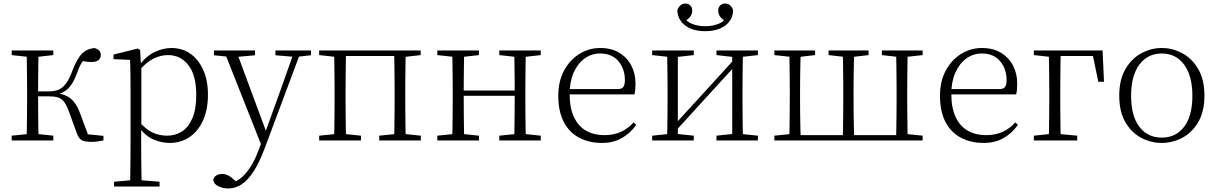

<svg xmlns="http://www.w3.org/2000/svg" viewBox="-20 -793 6872 1084"><path d="M46 0V-27L155 -38H175L281 -27V0ZM46 -482V-508H281V-482L175 -470H155ZM130 0Q131 -24 131.5 -64.5Q132 -105 132.5 -148.5Q133 -192 133 -226V-283Q133 -316 132.5 -359.5Q132 -403 131.5 -443.5Q131 -484 130 -508H198Q197 -484 196.5 -443Q196 -402 195.5 -356.5Q195 -311 195 -273V-254Q195 -206 195.5 -156.5Q196 -107 196.5 -65.5Q197 -24 198 0ZM414 -40 367 -169Q354 -203 340.5 -220Q327 -237 307 -243Q287 -249 256 -249H163V-277H255Q286 -277 309 -286Q332 -295 351.5 -320Q371 -345 388 -392Q414 -460 440.5 -488Q467 -516 512 -522Q549 -513 549 -483Q549 -464 536 -453.5Q523 -443 497 -443Q475 -443 459.5 -446Q444 -449 429 -453L474 -479Q455 -460 442 -440Q429 -420 415 -381Q400 -340 382.5 -314.5Q365 -289 342.5 -276Q320 -263 291 -257V-268Q329 -264 354.5 -252Q380 -240 399 -216Q418 -192 433 -151L484 -14L442 -38L564 -26V0Q548 3 530.5 5.5Q513 8 499 8Q457 8 440.5 -2Q424 -12 414 -40Z M624 260V233L736 223H757L881 233V260ZM714 260Q715 229 715.5 189.5Q716 150 716.5 108.5Q717 67 717 32V-278Q717 -330 716.5 -374Q716 -418 714 -455L621 -459V-485L758 -519L771 -511L776 -425L778 -420V-80L777 -71V32Q777 66 777.5 107.5Q778 149 778.5 189Q779 229 780 260ZM937 14Q894 14 848.5 -4.5Q803 -23 764 -75H751L763 -108Q804 -62 842 -44.5Q880 -27 924 -27Q969 -27 1006 -50Q1043 -73 1065.5 -124Q1088 -175 1088 -257Q1088 -369 1043.5 -425.5Q999 -482 928 -482Q888 -482 847.5 -462.5Q807 -443 760 -389L751 -420H763Q803 -475 851.5 -498.5Q900 -522 948 -522Q1009 -522 1055 -489.5Q1101 -457 1127.5 -398Q1154 -339 1154 -259Q1154 -175 1126.5 -113.5Q1099 -52 1050 -19Q1001 14 937 14Z M1269 271Q1238 271 1212.5 258.5Q1187 246 1184 223Q1187 206 1201.5 197.5Q1216 189 1235 189Q1252 189 1268.5 197.5Q1285 206 1301 221L1329 246L1299 259L1279 242Q1329 231 1369.5 183Q1410 135 1437 62L1465 -11L1468 -19L1558 -268L1643 -508H1681L1473 48Q1444 125 1412 174.5Q1380 224 1344.5 247.5Q1309 271 1269 271ZM1462 43 1244 -508H1313L1485 -44L1491 -30ZM1188 -481V-508H1420V-481L1310 -471H1286ZM1535 -481V-508H1736V-481L1655 -472H1641Z M1866 0Q1867 -24 1867.5 -64.5Q1868 -105 1868.5 -148.5Q1869 -192 1869 -226V-283Q1869 -316 1868.5 -359.5Q1868 -403 1867.5 -443.5Q1867 -484 1866 -508H1934Q1933 -484 1932.5 -443.5Q1932 -403 1931.5 -359.5Q1931 -316 1931 -283V-226Q1931 -192 1931.5 -148.5Q1932 -105 1932.5 -64.5Q1933 -24 1934 0ZM2205 0Q2206 -24 2206.5 -64.5Q2207 -105 2207.5 -148.5Q2208 -192 2208 -226V-283Q2208 -316 2207.5 -359.5Q2207 -403 2206.5 -443.5Q2206 -484 2205 -508H2271Q2270 -484 2269.5 -443.5Q2269 -403 2268.5 -359.5Q2268 -316 2268 -283V-226Q2268 -192 2268.5 -148.5Q2269 -105 2269.5 -64.5Q2270 -24 2271 0ZM1782 0V-27L1891 -38H1911L2018 -27V0ZM2121 0V-27L2229 -38H2250L2356 -27V0ZM1782 -482V-508H1899V-470H1891ZM2238 -470V-508H2355V-482L2250 -470ZM1899 -477V-508H2238V-477Z M2533 0Q2534 -24 2534.5 -64.5Q2535 -105 2535.5 -148.5Q2536 -192 2536 -226V-283Q2536 -316 2535.5 -359.5Q2535 -403 2534.5 -443.5Q2534 -484 2533 -508H2601Q2600 -484 2599.5 -443Q2599 -402 2598.5 -357Q2598 -312 2598 -275V-256Q2598 -207 2598.5 -157Q2599 -107 2599.5 -65.5Q2600 -24 2601 0ZM2882 0Q2884 -24 2884.5 -65.5Q2885 -107 2885.5 -157Q2886 -207 2886 -256V-275Q2886 -312 2885.5 -357Q2885 -402 2884.5 -443Q2884 -484 2882 -508H2949Q2948 -484 2947.5 -443.5Q2947 -403 2946.5 -359.5Q2946 -316 2946 -283V-226Q2946 -192 2946.5 -148.5Q2947 -105 2947.5 -64.5Q2948 -24 2949 0ZM2449 0V-27L2558 -38H2578L2684 -27V0ZM2449 -482V-508H2684V-482L2578 -470H2558ZM2799 0V-27L2907 -38H2928L3033 -27V0ZM2799 -482V-508H3033V-482L2928 -470H2907ZM2566 -252V-282H2916V-252Z M3378 14Q3307 14 3251 -15Q3195 -44 3163.5 -103.5Q3132 -163 3132 -252Q3132 -334 3164.5 -394.5Q3197 -455 3251 -488.5Q3305 -522 3369 -522Q3431 -522 3475.5 -495.5Q3520 -469 3544 -423.5Q3568 -378 3568 -320Q3568 -283 3562 -260H3162V-290H3467Q3491 -290 3499.5 -302.5Q3508 -315 3508 -341Q3508 -404 3471.5 -447.5Q3435 -491 3368 -491Q3320 -491 3281 -463Q3242 -435 3219 -383.5Q3196 -332 3196 -263Q3196 -183 3221 -131Q3246 -79 3290 -54.5Q3334 -30 3391 -30Q3444 -30 3484.5 -48Q3525 -66 3557 -102L3572 -88Q3539 -41 3491 -13.5Q3443 14 3378 14Z M3961 -617Q3890 -617 3848 -649.5Q3806 -682 3804 -735Q3810 -752 3821.5 -762.5Q3833 -773 3849 -773Q3866 -773 3877 -762.5Q3888 -752 3888 -733Q3888 -714 3876.5 -698.5Q3865 -683 3844 -672L3835 -701Q3857 -669 3890.5 -657Q3924 -645 3961 -645Q4000 -645 4033 -657Q4066 -669 4088 -701L4079 -672Q4058 -683 4046.5 -698.5Q4035 -714 4035 -733Q4035 -752 4046 -762.5Q4057 -773 4073 -773Q4091 -773 4102.5 -762.5Q4114 -752 4119 -735Q4118 -682 4075.5 -649.5Q4033 -617 3961 -617ZM3662 0V-27L3770 -38H3791L3897 -27V0ZM4025 0V-27L4130 -38H4151L4259 -27V0ZM3746 0Q3747 -24 3747.5 -64.5Q3748 -105 3748.5 -148.5Q3749 -192 3749 -226V-283Q3749 -316 3748.5 -359.5Q3748 -403 3747.5 -443.5Q3747 -484 3746 -508H3807V0ZM3787 -45 3757 -61H3763L3947 -262L4132 -465L4160 -447H4154L3970 -246ZM4114 0V-508H4175Q4174 -484 4173.5 -443.5Q4173 -403 4172.5 -359.5Q4172 -316 4172 -283V-226Q4172 -192 4172.5 -148.5Q4173 -105 4173.5 -64.5Q4174 -24 4175 0ZM3662 -482V-508H3897V-482L3792 -470H3771ZM4025 -482V-508H4259V-482L4152 -470H4131Z M4436 0Q4437 -24 4437.5 -64.5Q4438 -105 4438.5 -148.5Q4439 -192 4439 -226V-283Q4439 -316 4438.5 -359.5Q4438 -403 4437.5 -443.5Q4437 -484 4436 -508H4501Q4500 -484 4499 -443.5Q4498 -403 4497.5 -359.5Q4497 -316 4497 -283V-226Q4497 -192 4497.5 -148.5Q4498 -105 4499 -64.5Q4500 -24 4501 0ZM4738 0Q4739 -24 4739.5 -64.5Q4740 -105 4740.5 -148.5Q4741 -192 4741 -226V-283Q4741 -316 4740.5 -359.5Q4740 -403 4739.5 -443.5Q4739 -484 4738 -508H4803Q4802 -484 4801 -443.5Q4800 -403 4799.5 -359.5Q4799 -316 4799 -283V-226Q4799 -192 4799.5 -148.5Q4800 -105 4801 -64.5Q4802 -24 4803 0ZM5039 0Q5040 -24 5040.5 -64.5Q5041 -105 5041.5 -148.5Q5042 -192 5042 -226V-283Q5042 -316 5041.5 -359.5Q5041 -403 5040.5 -443.5Q5040 -484 5039 -508H5105Q5104 -484 5103.5 -443.5Q5103 -403 5102.5 -359.5Q5102 -316 5102 -283V-226Q5102 -192 5102.5 -148.5Q5103 -105 5103.5 -64.5Q5104 -24 5105 0ZM4352 -482V-508H4582V-482L4480 -470H4462ZM4658 -482V-508H4884V-482L4781 -470H4763ZM4959 -482V-508H5189V-482L5082 -470H5063ZM4352 0V-27L4460 -38H4469V0ZM5071 0V-38H5082L5189 -27V0ZM4469 0V-30H5071V0Z M5533 14Q5462 14 5406 -15Q5350 -44 5318.5 -103.5Q5287 -163 5287 -252Q5287 -334 5319.5 -394.5Q5352 -455 5406 -488.5Q5460 -522 5524 -522Q5586 -522 5630.5 -495.5Q5675 -469 5699 -423.5Q5723 -378 5723 -320Q5723 -283 5717 -260H5317V-290H5622Q5646 -290 5654.5 -302.5Q5663 -315 5663 -341Q5663 -404 5626.5 -447.5Q5590 -491 5523 -491Q5475 -491 5436 -463Q5397 -435 5374 -383.5Q5351 -332 5351 -263Q5351 -183 5376 -131Q5401 -79 5445 -54.5Q5489 -30 5546 -30Q5599 -30 5639.5 -48Q5680 -66 5712 -102L5727 -88Q5694 -41 5646 -13.5Q5598 14 5533 14Z M5901 0Q5902 -24 5902.5 -64.5Q5903 -105 5903.5 -148.5Q5904 -192 5904 -226V-275Q5904 -312 5903.5 -357Q5903 -402 5902.5 -443Q5902 -484 5901 -508H5969Q5968 -484 5967.5 -443Q5967 -402 5966.5 -357Q5966 -312 5966 -275V-226Q5966 -192 5966.5 -148.5Q5967 -105 5967.5 -64.5Q5968 -24 5969 0ZM5934 -477V-508H6205L6213 -331H6181L6145 -504L6176 -477ZM5817 0V-27L5924 -38H5944L6062 -27V0ZM5817 -482V-508H5934V-470H5926Z M6539 14Q6478 14 6423 -15Q6368 -44 6333.5 -103.5Q6299 -163 6299 -253Q6299 -343 6334 -403Q6369 -463 6424 -492.5Q6479 -522 6539 -522Q6600 -522 6655 -492.5Q6710 -463 6745 -403Q6780 -343 6780 -253Q6780 -163 6745 -103.5Q6710 -44 6655 -15Q6600 14 6539 14ZM6539 -16Q6619 -16 6665.5 -77.5Q6712 -139 6712 -252Q6712 -365 6665.5 -428Q6619 -491 6539 -491Q6459 -491 6412.5 -428Q6366 -365 6366 -252Q6366 -139 6412.5 -77.5Q6459 -16 6539 -16Z"/></svg>

Font: Source Han Serif JP VF
Style: Regular
Weight: 250
Designer: Ryoko NISHIZUKA 西塚涼子 (kana & ideographs); Frank Grießhammer (Latin, Greek & Cyrillic); Wenlong ZHANG 张文龙 (bopomofo); San
Foundry: Adobe
Version: Version 2.001;hotconv 1.1.0;makeotfexe 2.6.0